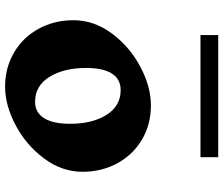

<svg xmlns="http://www.w3.org/2000/svg" viewBox="-80 -766 857 736"><g transform="rotate(90 348.0 -398.5)"><path d="M639 -287Q639 -208 588 -139.5Q537 -71 460.5 -30.5Q384 10 313 10Q240 10 181.5 -24.5Q123 -59 90.5 -119Q58 -179 58 -252Q58 -331 109 -399.5Q160 -468 236.5 -508.5Q313 -549 384 -549Q458 -549 516 -514.5Q574 -480 606.5 -420Q639 -360 639 -287ZM241 -300Q241 -216 275 -160.5Q309 -105 371 -105Q412 -105 433.5 -139.5Q455 -174 455 -240Q455 -324 421 -378.5Q387 -433 326 -433Q284 -433 262.5 -399.5Q241 -366 241 -300ZM115 -807H583V-739H115Z"/></g></svg>

Font: Inknut Antiqua
Style: Bold
Weight: 700
Designer: Claus Eggers Sørensen
Foundry: Claus Eggers Sørensen
Version: Version 1.003; ttfautohint (v1.8.2) -l 8 -r 50 -G 200 -x 14 